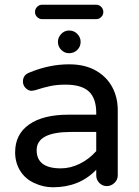

<svg xmlns="http://www.w3.org/2000/svg" viewBox="-20 -781 589 812"><path d="M128 -730Q128 -743 137 -752Q146 -761 158 -761H387Q399 -761 408 -752Q417 -743 417 -730Q417 -718 408 -709Q399 -700 387 -700H158Q146 -700 137 -709Q128 -718 128 -730ZM270 -296H387V-303Q387 -365 356 -394Q325 -423 257 -423Q223 -423 195 -417.5Q167 -412 127 -399L114 -397Q100 -397 88.5 -408.5Q77 -420 77 -436Q77 -464 104 -474Q188 -509 272 -509Q341 -509 388 -481Q432 -455 455 -412Q478 -369 478 -315V-39Q478 -21 464 -7.5Q450 6 432 6Q413 6 400 -7.5Q387 -21 387 -39V-63Q316 11 204 11Q163 11 125 -7Q87 -24 65.5 -58.5Q44 -93 44 -137Q44 -213 103 -254.5Q162 -296 270 -296ZM237 -69Q278 -69 317.5 -88.5Q357 -108 387 -142V-223H281Q135 -223 135 -146Q135 -69 237 -69ZM272 -652Q293 -652 307 -637.5Q321 -623 321 -604Q321 -584 307 -570Q293 -556 272 -556Q253 -556 239 -570Q225 -584 225 -604Q225 -623 239 -637.5Q253 -652 272 -652Z"/></svg>

Font: 寒蝉全圆体
Style: Regular
Weight: 400
Designer: Warren2060
      Designed by Motoya company      

      [Varela Round]
      Joe Prince(Latin component); Avraham Cornf
Foundry: ChillType
Version: Version 3.200